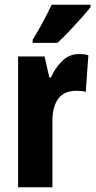

<svg xmlns="http://www.w3.org/2000/svg" viewBox="-20 -879 404 806"><path d="M311 -652Q319 -652 328 -651.5Q337 -651 351 -647L340 -493Q332 -496 321.5 -497Q311 -498 302 -498Q249 -498 224.5 -464.5Q200 -431 200 -372V-93H56V-642H167L187 -554H194Q209 -590 239 -621Q269 -652 311 -652ZM360 -849Q347 -832 323 -805Q299 -778 272 -749.5Q245 -721 221 -699H117V-712Q142 -752 161.5 -789Q181 -826 197 -859H360Z"/></svg>

Font: Noto Sans Kannada UI ExtraCondensed ExtraBold
Style: Regular
Weight: 800
Width: 2
Designer: Jelle Bosma - Monotype Design Team
Foundry: Monotype Imaging Inc.
Version: Version 2.005; ttfautohint (v1.8.4.7-5d5b)